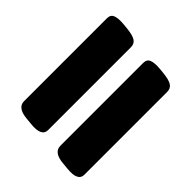

<svg xmlns="http://www.w3.org/2000/svg" viewBox="-66 -561 651 651"><g transform="rotate(-45 260.0 -235.5)"><path d="M43 -75Q11 -75 17 -131L19 -152Q23 -202 55 -202H452Q469 -202 474.5 -189Q480 -176 478 -150L476 -129Q473 -100 465 -87.5Q457 -75 440 -75ZM63 -269Q31 -269 37 -325L39 -346Q43 -396 75 -396H472Q489 -396 494.5 -383Q500 -370 498 -344L496 -323Q493 -294 485 -281.5Q477 -269 460 -269Z"/></g></svg>

Font: Asap Condensed Condensed Black
Style: Italic
Weight: 900
Width: 3
Italic angle: -6°
Designer: Pablo Cosgaya
Foundry: Omnibus-Type
Version: Version 3.001; ttfautohint (v1.8.4.7-5d5b)